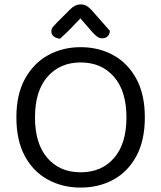

<svg xmlns="http://www.w3.org/2000/svg" viewBox="-20 -834 729 867"><path d="M634 -304Q634 -200 596 -129.5Q558 -59 492.5 -23Q427 13 344 13Q262 13 196 -23Q130 -59 92 -129.5Q54 -200 54 -304Q54 -408 93 -478.5Q132 -549 197.5 -585Q263 -621 344 -621Q426 -621 491.5 -585Q557 -549 595.5 -478.5Q634 -408 634 -304ZM551 -304Q551 -423 494.5 -487.5Q438 -552 344 -552Q251 -552 194.5 -487.5Q138 -423 138 -304Q138 -185 194 -120.5Q250 -56 344 -56Q439 -56 495 -120.5Q551 -185 551 -304ZM343 -751Q327 -734 303.5 -709.5Q280 -685 251 -659Q234 -661 223 -669.5Q212 -678 212 -692Q212 -704 219.5 -713Q227 -722 238 -733L297 -792Q319 -814 344 -814Q360 -814 371 -807.5Q382 -801 394 -788L476 -695Q476 -680 466.5 -670.5Q457 -661 442 -661Q431 -661 421 -667Q411 -673 397 -689Z"/></svg>

Font: Baloo Tamma 2
Style: Regular
Weight: 400
Designer: Divya Kowshik, Shuchita Grover and Ek Type
Foundry: Ek Type
Version: Version 1.700